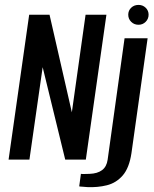

<svg xmlns="http://www.w3.org/2000/svg" viewBox="-20 -651 626 783"><path d="M15 0 99 -591H182L273 -193L329 -591H414L330 0H246L154 -377L100 0ZM336 112Q329 111 317.5 110.5Q306 110 303 109L310 58Q316 59 326.5 58.5Q337 58 345 58Q377 57 396 43Q415 29 419 0L488 -495H582L516 -26Q507 34 480.5 64.5Q454 95 416 104.5Q378 114 336 112ZM545 -550Q527 -550 515 -562Q503 -574 503 -591Q503 -608 515 -619.5Q527 -631 545 -631Q562 -631 574 -619.5Q586 -608 586 -591Q586 -574 574 -562Q562 -550 545 -550Z"/></svg>

Font: Alumni Sans SemiBold
Style: Italic
Weight: 600
Italic angle: -8°
Version: Version 1.016